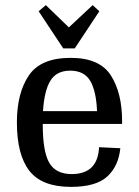

<svg xmlns="http://www.w3.org/2000/svg" viewBox="-20 -718 542 750"><path d="M147 -234V-232Q147 -126 172.5 -82Q198 -38 260 -38Q362 -38 367 -143L450 -139Q443 -69 399 -28.5Q355 12 257 12Q144 12 95 -50.5Q46 -113 46 -240Q46 -354 92.5 -423Q139 -492 256 -492Q369 -492 413 -423.5Q457 -355 457 -244V-234ZM148 -284H359Q356 -362 332.5 -402Q309 -442 254 -442Q201 -442 177 -403Q153 -364 148 -284ZM159 -698 249 -611 342 -698 368 -674 272 -529H227L131 -674Z"/></svg>

Font: Arya
Style: Regular
Weight: 400
Designer: Eduardo Rodriguez Tunni, Modular Infotech
Foundry: Eduardo Rodriguez Tunni, Modular Infotech
Version: Version 1.002